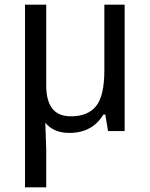

<svg xmlns="http://www.w3.org/2000/svg" viewBox="-20 -555 634 813"><path d="M175.8 -191.4Q175.8 -128.9 201.2 -95.7Q226.6 -62.5 281.2 -62.5Q351.6 -62.5 386.7 -105.5Q421.9 -148.4 421.9 -257.8V-535.2H507.8V0H437.5L425.8 -70.3H418Q371.1 7.8 273.4 7.8Q207 7.8 171.9 -35.2L175.8 82V238.3H85.9V-535.2H175.8Z"/></svg>

Font: Droid Sans Fallback
Style: Regular
Weight: 400
Designer: Steve Matteson
Foundry: Ascender Corporation
Version: 3.00 (Khmer version)